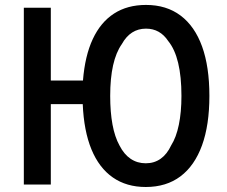

<svg xmlns="http://www.w3.org/2000/svg" viewBox="-20 -745 915 775"><path d="M568.4 9.8Q490.7 9.8 435.3 -28.8Q379.9 -67.4 349.1 -142.1Q318.4 -216.8 314 -324.7H185.1V0H76.2V-713.9H185.1V-419.9H314.9Q322.8 -519.5 354.5 -587.4Q386.2 -655.3 440.2 -690.2Q494.1 -725.1 569.3 -725.1Q651.9 -725.1 709 -682.1Q766.1 -639.2 795.7 -557.4Q825.2 -475.6 825.2 -357.9Q825.2 -240.2 795.4 -158.2Q765.6 -76.2 708.5 -33.2Q651.4 9.8 568.4 9.8ZM568.4 -85.9Q602.5 -85.9 628.4 -104.2Q654.3 -122.6 670.9 -158.2Q691.4 -190.4 701.9 -241.5Q712.4 -292.5 712.4 -357.9Q712.4 -513.7 659.2 -579.1Q626 -629.4 569.3 -629.4Q506.3 -629.4 471.7 -566.9Q424.8 -500.5 424.8 -357.9Q424.8 -292.5 434.1 -242.2Q443.4 -191.9 462.4 -157.7Q480.5 -122.1 507.3 -104Q534.2 -85.9 568.4 -85.9Z"/></svg>

Font: Open Sans
Style: Regular
Weight: 600
Width: 3
Foundry: Ascender Corporation
Version: Version 1.000